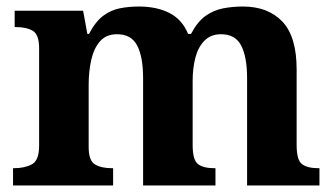

<svg xmlns="http://www.w3.org/2000/svg" viewBox="-20 -569 1026 589"><path d="M20 0V-53H22Q56 -53 78 -65Q100 -77 100 -122V-421Q100 -463 80.5 -474.5Q61 -486 28 -486H25V-536H235L248 -465H253Q273 -503 296.5 -520.5Q320 -538 347.5 -543.5Q375 -549 406 -549Q461 -549 500 -529Q539 -509 557 -465H566Q586 -503 611 -520.5Q636 -538 665 -543.5Q694 -549 725 -549Q802 -549 846 -503Q890 -457 890 -356V-124Q890 -78 906.5 -65.5Q923 -53 957 -53H960V0H738V-329Q738 -394 720 -429Q702 -464 658 -464Q627 -464 607.5 -444.5Q588 -425 579.5 -392.5Q571 -360 571 -321V-124Q571 -78 587.5 -65.5Q604 -53 638 -53H641V0H419V-329Q419 -394 401 -429Q383 -464 339 -464Q306 -464 287 -442.5Q268 -421 260 -385.5Q252 -350 252 -309V-118Q252 -76 271.5 -64.5Q291 -53 324 -53H327V0Z"/></svg>

Font: Noto Serif Oriya
Style: Bold
Weight: 700
Designer: David Williams
Foundry: Google LLC, David Williams
Version: Version 1.051; ttfautohint (v1.8.4.7-5d5b)